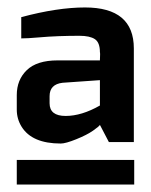

<svg xmlns="http://www.w3.org/2000/svg" viewBox="-20 -759 405 515"><path d="M25 -264V-330H340V-264ZM37 -713Q134 -739 208 -739Q339 -739 339 -629V-378H272L248 -424Q246 -420 229.5 -408.5Q213 -397 184.5 -385.5Q156 -374 143 -374Q66 -374 38 -419Q25 -440 25 -465V-504Q25 -545 52 -571Q79 -597 134.5 -597Q190 -597 219 -597Q248 -597 248 -597Q249 -618 248 -619Q248 -645 234.5 -654Q221 -663 193 -663Q165 -663 137.5 -662Q110 -661 82 -658.5Q54 -656 37 -656ZM113 -482Q113 -448 156 -448Q199 -448 248 -476V-544L148 -537Q113 -533 113 -501Z"/></svg>

Font: Exo
Style: DemiBold
Weight: 600
Designer: Natanael Gama
Version: Version 1.00